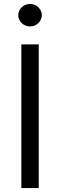

<svg xmlns="http://www.w3.org/2000/svg" viewBox="-20 -952 304 972"><path d="M176.1 0H88.1V-727.3H176.1ZM132.1 -818.2Q120 -818.2 109 -822.6Q98 -827.1 90 -834.9Q82 -842.7 77.2 -853Q72.4 -863.3 72.4 -875Q72.4 -886.7 77.2 -897Q82 -907.3 90 -915.1Q98 -922.9 109 -927.4Q120 -931.8 132.1 -931.8Q144.5 -931.8 155.4 -927.4Q166.2 -922.9 174.2 -915.1Q182.2 -907.3 187 -897Q191.8 -886.7 191.8 -875Q191.8 -863.3 187 -853Q182.2 -842.7 174.2 -834.9Q166.2 -827.1 155.4 -822.6Q144.5 -818.2 132.1 -818.2Z"/></svg>

Font: Interop
Style: Regular
Weight: 400
Designer: Rasmus Andersson, Google, Jang Haemin
Foundry: jhaemin
Version: Version 1.008